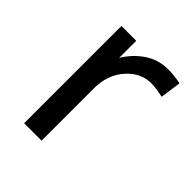

<svg xmlns="http://www.w3.org/2000/svg" viewBox="-144 -574 663 663"><g transform="rotate(45 187.5 -242.5)"><path d="M297.4 -483.9Q329.1 -483.9 360.4 -477.5L349.6 -400.9Q313.5 -408.7 292.5 -408.7Q239.7 -408.7 201.7 -365.2Q163.6 -321.8 163.6 -254.9V-0.5H78.6V-475.6H150.9V-392.1Q175.3 -432.6 213.1 -458.3Q251 -483.9 297.4 -483.9Z"/></g></svg>

Font: XL-Viking
Style: Regular
Weight: 400
Foundry: Ascender Corporation
Version: Version 1.10 March 23, 2015